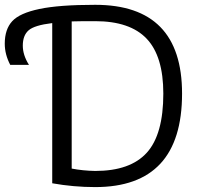

<svg xmlns="http://www.w3.org/2000/svg" viewBox="-129 -760 809 790"><path d="M-9.8 -493.2H-86.9Q-109.4 -536.1 -109.4 -580.1Q-109.4 -639.6 -78.6 -672.9Q-47.9 -706.1 33.2 -723.1Q114.3 -740.2 262.7 -740.2Q620.1 -740.2 620.1 -375Q620.1 9.8 262.7 9.8Q173.8 9.8 85.9 -5.9V-665Q12.7 -656.2 -11.2 -635.3Q-35.2 -614.3 -35.2 -572.3Q-35.2 -533.2 -9.8 -493.2ZM166 -671.9V-66.4Q210.9 -57.6 262.7 -56.6Q407.2 -56.6 475.1 -131.8Q543 -207 543 -375Q543 -528.3 474.6 -600.6Q406.2 -672.9 262.7 -672.9Q194.3 -672.9 166 -671.9Z"/></svg>

Font: Gen Shin Gothic Normal
Style: Regular
Weight: 300
Designer: [Source Han Sans]
Ryoko NISHIZUKA  (kana & ideographs); Paul D. Hunt (Latin, Greek & Cyrillic); Wenlong ZHANG  (bopomofo
Version: Version 1.002.20150607